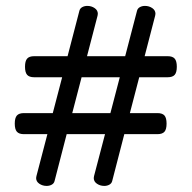

<svg xmlns="http://www.w3.org/2000/svg" viewBox="-20 -610 640 641"><path d="M570.3 -387.2Q570.3 -368.2 563.2 -360.1Q556.2 -352.1 539.6 -352.1H444.8L413.6 -232.4H505.4Q522 -232.4 529.1 -224.4Q536.1 -216.3 536.1 -197.3Q536.1 -178.2 529.1 -170.2Q522 -162.1 505.4 -162.1H395L354.5 -5.4Q352.5 2.4 345 6.6Q337.4 10.7 328.1 10.7Q314.5 10.7 303.7 3.4Q293 -3.9 293 -15.6Q293 -17.1 293.9 -22L330.6 -162.1H202.6L162.1 -5.4Q160.2 2.4 152.6 6.6Q145 10.7 135.7 10.7Q122.1 10.7 111.3 3.4Q100.6 -3.9 100.6 -15.6Q100.6 -17.1 101.6 -22L138.2 -162.1H60.1Q43.5 -162.1 36.4 -170.2Q29.3 -178.2 29.3 -197.3Q29.3 -216.3 36.4 -224.4Q43.5 -232.4 60.1 -232.4H156.2L187.5 -352.1H94.2Q77.6 -352.1 70.6 -360.1Q63.5 -368.2 63.5 -387.2Q63.5 -406.2 70.6 -414.3Q77.6 -422.4 94.2 -422.4H205.6L245.1 -574.2Q247.1 -582 254.6 -586.2Q262.2 -590.3 271.5 -590.3Q285.2 -590.3 295.9 -583Q306.6 -575.7 306.6 -564Q306.6 -562.5 305.7 -557.6L270.5 -422.4H397.9L437.5 -574.2Q439.5 -582 447 -586.2Q454.6 -590.3 463.9 -590.3Q477.5 -590.3 488.3 -583Q499 -575.7 499 -564Q499 -562.5 498 -557.6L462.9 -422.4H539.6Q556.2 -422.4 563.2 -414.3Q570.3 -406.2 570.3 -387.2ZM379.9 -352.1H252.4L221.2 -232.4H348.6Z"/></svg>

Font: Courier Prime Sans
Style: Regular
Weight: 400
Designer: Alan Dague-Greene
Foundry: Quote-Unquote Apps
Version: Version 3.020